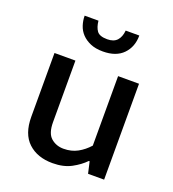

<svg xmlns="http://www.w3.org/2000/svg" viewBox="-128 -780 801 888"><g transform="rotate(20 273.0 -336.0)"><path d="M378 -472H481V0H402L389 -57H385Q360 -31 322 -10.5Q284 10 230 10Q155 10 110 -32Q65 -74 65 -158V-472H168V-169Q168 -114 193.5 -92Q219 -70 255 -70Q294 -70 324 -86.5Q354 -103 378 -130ZM205 -682Q208 -651 221 -633Q234 -615 272 -615Q304 -615 320 -632.5Q336 -650 339 -682H406Q406 -626 371.5 -590.5Q337 -555 272 -555Q236 -555 210.5 -566Q185 -577 168.5 -594.5Q152 -612 144.5 -635Q137 -658 137 -682Z"/></g></svg>

Font: Mukta Medium
Style: Regular
Weight: 500
Designer: Girish Dalvi and Yashodeep Gholap
Foundry: Ek Type
Version: Version 2.538;PS 1.002;hotconv 16.6.51;makeotf.lib2.5.65220;